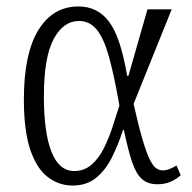

<svg xmlns="http://www.w3.org/2000/svg" viewBox="-20 -565 596 595"><path d="M205 10Q163 10 128.5 -16Q94 -42 74 -100.5Q54 -159 54 -257Q54 -399 99 -472Q144 -545 223 -545Q283 -545 318.5 -497Q354 -449 374 -330H378L437 -536H512L394 -243Q409 -176 421 -135Q433 -94 443 -73Q453 -52 463 -44.5Q473 -37 485 -37Q495 -37 506 -41.5Q517 -46 527 -52L540 -22Q526 -9 508 -1.5Q490 6 468 6Q438 6 420 -10Q402 -26 389.5 -62.5Q377 -99 364 -162H361Q347 -118 327.5 -78.5Q308 -39 278.5 -14.5Q249 10 205 10ZM210 -35Q241 -35 263.5 -54.5Q286 -74 301.5 -105Q317 -136 328.5 -171Q340 -206 350 -238Q334 -330 318 -388Q302 -446 280 -473Q258 -500 225 -500Q176 -500 146 -443.5Q116 -387 116 -266Q116 -154 139.5 -94.5Q163 -35 210 -35Z"/></svg>

Font: Noto Serif Condensed Light
Style: Regular
Weight: 300
Width: 3
Designer: Monotype Design Team
Foundry: Monotype Imaging Inc.
Version: Version 2.013